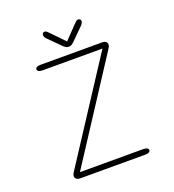

<svg xmlns="http://www.w3.org/2000/svg" viewBox="-139 -880 897 988"><g transform="rotate(-20 309.5 -386.0)"><path d="M140.5 -30.5H486Q500.5 -30.5 507.8 -26.5Q515 -22.5 515 -15Q515 -8 507.8 -4Q500.5 0 486 0H132Q118 0 110.8 -6Q103.5 -12 103.5 -22.5Q103.5 -28 106 -33Q108.5 -38 114 -46.5L467 -588.5H139.5Q125.5 -588.5 118.2 -592.8Q111 -597 111 -604Q111 -611 118.2 -615Q125.5 -619 139.5 -619H475Q489 -619 496.2 -613.5Q503.5 -608 503.5 -597.5Q503.5 -591 501 -586Q498.5 -581 493 -572.5ZM403 -736.5 337.5 -671.5Q329.5 -663.5 322.8 -660Q316 -656.5 308 -656.5Q300 -656.5 293.2 -660Q286.5 -663.5 278.5 -671.5L213.5 -736.5Q203 -747 203 -758Q203 -764 206.5 -768Q210 -772 215.5 -772Q222.5 -772 227 -768.5Q231.5 -765 239 -757L308.5 -685L377 -756.5Q384.5 -764.5 389.2 -768.2Q394 -772 400.5 -772Q407 -772 410.8 -768.2Q414.5 -764.5 414.5 -759Q414.5 -754.5 411.8 -748.8Q409 -743 403 -736.5Z"/></g></svg>

Font: Sono ExtraLight
Style: Regular
Weight: 200
Designer: Tyler Finck
Foundry: Tyler Finck
Version: Version 2.112